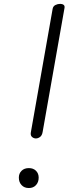

<svg xmlns="http://www.w3.org/2000/svg" viewBox="-20 -948 396 968"><path d="M125.5 0Q102.5 0 88.8 -14.8Q75 -29.5 75 -52.5Q75 -73.5 88.8 -87Q102.5 -100.5 125.5 -100.5Q148 -100.5 161.5 -87Q175 -73.5 175 -52.5Q175 -29.5 161.5 -14.8Q148 0 125.5 0ZM135.5 -280.5 245.5 -904Q248 -917 259.5 -922.8Q271 -928.5 283.5 -928.5Q294 -928.5 300.8 -923.5Q307.5 -918.5 305 -906.5L195 -283Q192 -264.5 181.2 -257Q170.5 -249.5 159 -250Q148 -251 140.5 -258.5Q133 -266 135.5 -280.5Z"/></svg>

Font: Edu VIC WA NT Hand
Style: Regular
Weight: 400
Designer: Tina and Corey Anderson, Eben Sorkin, Mirko Velimirovic
Foundry: Google for Education
Version: Version 1.000